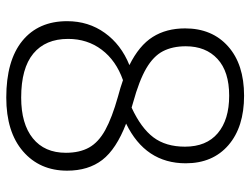

<svg xmlns="http://www.w3.org/2000/svg" viewBox="-113 -676 798 612"><g transform="rotate(90 286.0 -370.0)"><path d="M291 9Q173 9 110.2 -42.2Q47.5 -93.5 47.5 -185Q47.5 -253 84.8 -305Q122 -357 187.5 -383.5Q125 -414.5 97.8 -457.8Q70.5 -501 70.5 -561Q70.5 -647 127.8 -698Q185 -749 285 -749Q385 -749 442.8 -699Q500.5 -649 500.5 -563Q500.5 -434.5 374 -373Q455.5 -341.5 489.8 -297Q524 -252.5 524 -185Q524 -97.5 462.2 -44.2Q400.5 9 291 9ZM306 -395.5Q314.5 -393 323 -390.5Q388 -420.5 417.8 -460Q447.5 -499.5 447.5 -560.5Q447.5 -629 404.5 -665.2Q361.5 -701.5 285 -701.5Q208 -701.5 167.8 -664.2Q127.5 -627 127.5 -563Q127.5 -521 143.2 -490.5Q159 -460 198 -437.2Q237 -414.5 306 -395.5ZM104 -188Q104 -116 150.8 -77.2Q197.5 -38.5 291 -38.5Q375 -38.5 421 -75.8Q467 -113 467 -181Q467 -225 450.2 -255Q433.5 -285 394.5 -306.5Q355.5 -328 288 -347Q259.5 -354.5 235.5 -363Q173 -341 138.5 -295.2Q104 -249.5 104 -188Z"/></g></svg>

Font: Encode Sans Semi Condensed Light
Style: Regular
Weight: 300
Width: 4
Designer: Multiple Designers
Foundry: Impallari Type
Version: Version 3.000; ttfautohint (v1.8.3) -l 8 -r 50 -G 200 -x 14 